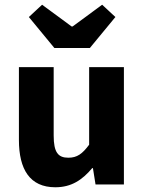

<svg xmlns="http://www.w3.org/2000/svg" viewBox="-20 -780 608 812"><path d="M102 -708 210 -577H360L468 -708L412 -760L287 -668H283L158 -760ZM60 -188C60 -64 106 12 214 12C282 12 328 -19 370 -69H373L384 0H504V-496H357V-168C328 -129 306 -113 269 -113C226 -113 207 -135 207 -207V-496H60Z"/></svg>

Font: Cambridge Sans Bold
Style: Regular
Weight: 700
Version: Version 2.020;PS 002.020;hotconv 1.0.88;makeotf.lib2.5.64775